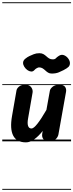

<svg xmlns="http://www.w3.org/2000/svg" viewBox="-25 -1250 648 1698"><path d="M204.5 9Q123 9 92 -50.2Q61 -109.5 81.5 -225L121 -451Q124 -467.5 143 -484Q162 -500.5 200.5 -500.5Q235 -500.5 251.2 -478.2Q267.5 -456 263 -430.5L223.5 -203.5Q215.5 -160 223.2 -136.8Q231 -113.5 253.5 -113.5Q272.5 -113.5 306 -155.8Q339.5 -198 385.5 -278L416 -447.5Q418.5 -464 439.5 -482.2Q460.5 -500.5 500.5 -500.5Q537.5 -500.5 550.5 -482Q563.5 -463.5 559 -438L491.5 -60Q490.5 -52 482.8 -37.5Q475 -23 457.8 -11.5Q440.5 0 410 0Q376 0 359.8 -18.2Q343.5 -36.5 348.5 -68.5L353 -92Q314.5 -44 277.2 -17.5Q240 9 204.5 9ZM204.5 9Q123 9 92 -50.2Q61 -109.5 81.5 -225L121 -451Q124 -467.5 143 -484Q162 -500.5 200.5 -500.5Q235 -500.5 251.2 -478.2Q267.5 -456 263 -430.5L223.5 -203.5Q215.5 -160 223.2 -136.8Q231 -113.5 253.5 -113.5Q272.5 -113.5 306 -155.8Q339.5 -198 385.5 -278L416 -447.5Q418.5 -464 439.5 -482.2Q460.5 -500.5 500.5 -500.5Q537.5 -500.5 550.5 -482Q563.5 -463.5 559 -438L491.5 -60Q490.5 -52 482.8 -37.5Q475 -23 457.8 -11.5Q440.5 0 410 0Q376 0 359.8 -18.2Q343.5 -36.5 348.5 -68.5L353 -92Q314.5 -44 277.2 -17.5Q240 9 204.5 9ZM432.5 -599.5Q413.5 -599.5 400.2 -607.8Q387 -616 375.8 -626.8Q364.5 -637.5 351.5 -645.8Q338.5 -654 320 -654Q313 -654 300.5 -647.2Q288 -640.5 279.5 -630.5Q267 -616 249.8 -617.5Q232.5 -619 216.5 -630.8Q200.5 -642.5 189.8 -659.8Q179 -677 179 -694Q179 -714.5 198.5 -730.5Q218 -746.5 236 -754.5Q251 -761.5 273.2 -770.5Q295.5 -779.5 323 -779.5Q345 -779.5 359.2 -771.2Q373.5 -763 385 -752.2Q396.5 -741.5 409.5 -733.2Q422.5 -725 441 -725Q460.5 -725 468.8 -734.5Q477 -744 494 -755Q517.5 -771 540.5 -762Q563.5 -753 578.5 -732.2Q593.5 -711.5 593.5 -692Q593.5 -671 580.5 -658.2Q567.5 -645.5 536.5 -629.5Q520 -621 494.8 -610.2Q469.5 -599.5 432.5 -599.5ZM-5 420.5H603.5V428.5H-5ZM-5 -16H603.5V0H-5ZM-5 -505.5H603.5V-497.5H-5ZM-5 -1230H603.5V-1222H-5Z"/></svg>

Font: Edu VIC WA NT Pre Guide
Style: Regular
Weight: 400
Designer: Tina and Corey Anderson, Eben Sorkin, Mirko Velimirovic
Foundry: Google for Education
Version: Version 1.000